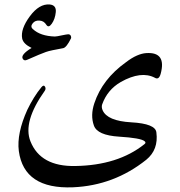

<svg xmlns="http://www.w3.org/2000/svg" viewBox="-20 -635 804 857"><path d="M671 -288Q610 -320 519 -269Q459 -234 436 -169Q432 -157 438 -143Q459 -95 566 -89Q674 -83 678 -44Q688 33 633 78Q489 193 306 201Q87 210 64 39Q54 -39 102 -145Q116 -174 131.5 -199Q147 -224 165 -246Q175 -258 181 -248Q186 -239 180 -230Q81 -91 116 -4Q161 109 316 106Q506 103 624 9Q634 2 625 -5Q608 -19 512 -25Q414 -31 399 -75Q383 -120 401 -174Q437 -282 542 -357Q568 -377 591 -387Q614 -397 633 -398Q724 -404 697 -305Q689 -277 671 -288ZM262 -420Q235 -415 215.5 -411Q196 -407 185 -403Q174 -399 153 -390.5Q132 -382 101 -368Q88 -362 82 -372Q70 -390 121 -421Q84 -439 79 -463Q71 -505 113 -562Q155 -619 202 -615Q232 -612 229 -581Q226 -550 211 -529Q197 -509 187 -524Q176 -542 157 -543Q137 -545 126 -531Q114 -516 127 -505Q160 -474 225 -472Q230 -472 237.5 -473.5Q245 -475 255 -477Q266 -479 273 -480.5Q280 -482 284 -482Q293 -482 296 -475Q299 -469 297 -464Q277 -423 262 -420Z"/></svg>

Font: Amiri Modified
Style: Regular
Weight: 400
Version: 0.117-H1